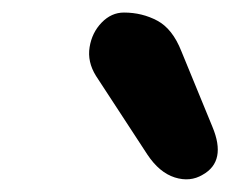

<svg xmlns="http://www.w3.org/2000/svg" viewBox="-20 -1021 367 306"><path d="M303 -742.5Q283 -730.5 258.5 -738.2Q234 -746 215 -774.5L133 -900Q119 -922.5 122.8 -945.8Q126.5 -969 142 -985Q157.5 -1001 177.5 -1001Q206.5 -1001 230.8 -988Q255 -975 269 -939.5L318.5 -819Q341.5 -764 303 -742.5Z"/></svg>

Font: Edu VIC WA NT Hand Pre
Style: Regular
Weight: 400
Designer: Tina and Corey Anderson, Eben Sorkin, Mirko Velimirovic
Foundry: Google for Education
Version: Version 1.000